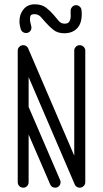

<svg xmlns="http://www.w3.org/2000/svg" viewBox="-20 -868 475 888"><path d="M62 -634.1Q62 -644.2 69.4 -651.6Q76.8 -659 87.5 -659Q98.2 -659 105.3 -651.6Q112.4 -644.2 112.4 -634.1V-25.5Q112.4 -14.8 105.3 -7.4Q98.2 0 87.5 0Q76.8 0 69.4 -7.4Q62 -14.8 62 -25.5ZM257.6 -36.4Q260.1 -31.6 260.1 -25.5Q260.1 -14.8 253.1 -7.4Q246 0 235.2 0Q219.1 0 212.6 -14L65.2 -354.9Q64.1 -357.4 63.4 -360.2Q62.8 -363.1 62.8 -366.4Q62.8 -376.1 70.1 -383.7Q77.5 -391.2 88.2 -391.2Q104.4 -391.2 110.9 -376.9ZM323.4 -634.1Q323.4 -644.2 330.8 -651.6Q338.1 -659 348.9 -659Q359.2 -659 366.8 -651.6Q374.4 -644.2 374.4 -634.1V-25.5Q374.4 -14.8 366.8 -7.4Q359.2 0 348.9 0Q338.1 0 330.8 -7.4Q323.4 -14.8 323.4 -25.5ZM371.5 -36Q372.6 -34.1 373.5 -30.9Q374.4 -27.8 374.4 -25.5Q374.4 -14.8 366.8 -7.4Q359.2 0 348.9 0Q341 0 334.8 -4.1Q328.5 -8.2 325.9 -14.4L64.5 -623Q63.4 -625.9 62.7 -628.6Q62 -631.2 62 -634.1Q62 -644.2 69.4 -651.6Q76.8 -659 87.5 -659Q94.8 -659 101 -655.1Q107.2 -651.1 110.1 -644.6ZM306.6 -817.6Q306.6 -828.4 314 -836.2Q321.4 -844.1 332.1 -844.1Q341.5 -844.1 348.9 -837.3Q356.2 -830.5 357 -821.1Q357.6 -816.1 357.8 -811.6Q358 -807.1 358 -803.1Q358 -758.2 335.9 -736.2Q313.9 -714.2 277.6 -714.2Q246.9 -714.2 227.4 -729.6Q207.9 -745 191.5 -763.9Q178.5 -779.5 167.4 -791.1Q156.2 -802.6 139.1 -802.6Q127.8 -802.6 123.1 -797.8Q118.5 -793 118.5 -779Q118.5 -773.1 120.2 -765.5Q121.9 -757.9 124.2 -748.4Q124.6 -746.9 125 -744.8Q125.4 -742.6 125.4 -740.8Q125.4 -729.4 118 -722.3Q110.6 -715.2 100.5 -715.2Q91.6 -715.2 85.1 -720.2Q78.6 -725.2 76.1 -732.5Q73.4 -742.2 71.7 -751.4Q70 -760.5 70 -769.2Q70 -802.5 89.1 -825.3Q108.1 -848.1 140.6 -848.1Q172.8 -848.1 192.8 -832.8Q212.8 -817.4 229.1 -798.1Q242.1 -782.2 252.4 -770.4Q262.6 -758.5 279.1 -758.5Q295.2 -758.5 301 -768.8Q306.8 -779 307 -792.6Q307.2 -806.2 306.6 -817.6Z"/></svg>

Font: Libertine-Super Thin
Style: Regular
Weight: 100
Designer: Bastien Sozeau
Foundry: NBR — Bastien Sozeau
Version: Version 2.003;gftools[0.9.33]